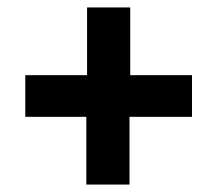

<svg xmlns="http://www.w3.org/2000/svg" viewBox="-20 -588 560 516"><path d="M212 -92V-274H48V-386H214V-568H330V-386H496V-274H328V-92Z"/></svg>

Font: Source Sans 3 Black
Style: Italic
Weight: 900
Italic angle: -11°
Designer: Paul D. Hunt
Foundry: Adobe
Version: Version 3.052;hotconv 1.1.0;makeotfexe 2.6.0